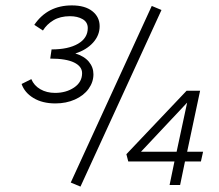

<svg xmlns="http://www.w3.org/2000/svg" viewBox="-20 -685 810 711"><path d="M185 -302Q137 -302 104 -322Q71 -342 60 -374L96 -392Q106 -368 129.5 -354.5Q153 -341 184 -341Q225 -341 254.5 -361Q284 -381 284 -414Q284 -439 254.5 -453.5Q225 -468 166 -468L171 -502Q233 -502 269 -523Q305 -544 305 -581Q305 -603 286 -614Q267 -625 239 -625Q203 -625 178 -610Q153 -595 139 -572L107 -593Q156 -665 246 -665Q295 -665 322 -643.5Q349 -622 349 -588Q349 -554 324.5 -527Q300 -500 259 -487Q292 -477 309 -456.5Q326 -436 326 -410Q326 -381 308 -356Q290 -331 257.5 -316.5Q225 -302 185 -302ZM578 -648 278 6 242 -9 542 -663ZM724 -87H665L647 0H608L626 -87H455L448 -114L671 -349H721L673 -123H732ZM634 -123 673 -305 502 -123Z"/></svg>

Font: Ysabeau Infant Semilight
Style: Italic
Weight: 300
Italic angle: -12°
Designer: Christian Thalmann (Catharsis Fonts)
Version: Version 0.003